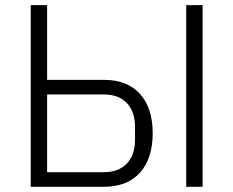

<svg xmlns="http://www.w3.org/2000/svg" viewBox="-20 -718 897 738"><path d="M98.1 0V-698.2H161.1V-411.1H378.9Q469.2 -411.1 518.1 -356.9Q566.9 -302.7 566.9 -206.1Q566.9 -108.9 518.1 -54.4Q469.2 0 378.9 0ZM695.8 0V-698.2H758.8V0ZM161.1 -56.2H378.9Q436.5 -56.2 467.8 -89.6Q499 -123 499 -181.2V-230Q499 -288.1 467.8 -321.5Q436.5 -355 378.9 -355H161.1Z"/></svg>

Font: Anuphan Light
Style: Regular
Weight: 300
Designer: Mike Abbink, Paul van der Laan, Pieter van Rosmalen, Mint Tantisuwanna
Foundry: Bold Monday; Cadson Demak
Version: Version 3.002;hotconv 1.0.109;makeotfexe 2.5.65596